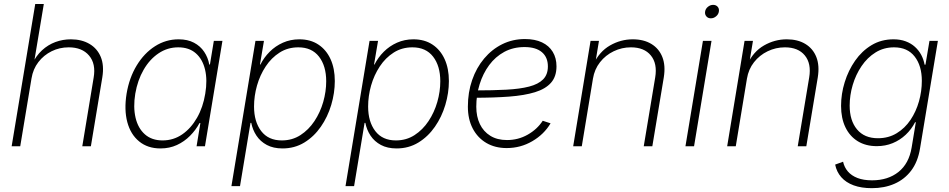

<svg xmlns="http://www.w3.org/2000/svg" viewBox="-20 -748 4856 982"><path d="M141.1 -346.7 83.5 0H39.6L160.2 -727.5H204.1L152.3 -417.5H142.6Q164.1 -462.4 194.8 -490.7Q225.6 -519 263.4 -533Q301.3 -546.9 342.3 -546.9Q397.9 -546.9 437.7 -523.4Q477.5 -500 495.4 -456.8Q513.2 -413.6 503.4 -353L444.8 0H400.9L459 -351.1Q471.2 -421.9 435.5 -463.9Q399.9 -505.9 331.5 -505.9Q284.7 -505.9 244.4 -486.1Q204.1 -466.3 176.5 -430.7Q148.9 -395 141.1 -346.7Z M800.8 11.2Q735.4 11.2 691.7 -24.7Q647.9 -60.5 631.1 -123.5Q614.3 -186.5 627.4 -268.6Q641.1 -350.6 679.2 -413.3Q717.3 -476.1 772.7 -511.5Q828.1 -546.9 893.6 -546.9Q939.5 -546.9 972.2 -529.5Q1004.9 -512.2 1024.4 -482.9Q1043.9 -453.6 1050.3 -418H1053.7L1073.7 -539.1H1117.7L1028.3 0H985.4L1004.9 -118.7H1000.5Q981.4 -83 952.1 -53.5Q922.9 -23.9 884.8 -6.3Q846.7 11.2 800.8 11.2ZM811.5 -29.8Q867.2 -29.8 912.1 -60.8Q957 -91.8 987.8 -145.8Q1018.6 -199.7 1029.8 -269Q1041.5 -338.4 1028.8 -391.8Q1016.1 -445.3 981.4 -475.6Q946.8 -505.9 891.6 -505.9Q836.4 -505.9 790.8 -475.1Q745.1 -444.3 714.4 -390.9Q683.6 -337.4 671.9 -269Q660.6 -200.2 673.3 -146Q686 -91.8 721.2 -60.8Q756.3 -29.8 811.5 -29.8Z M1163.6 204.1 1286.6 -539.1H1330.1L1309.6 -418H1312Q1330.1 -454.1 1359.4 -483.4Q1388.7 -512.7 1427.2 -529.8Q1465.8 -546.9 1511.2 -546.9Q1567.9 -546.9 1608.4 -520Q1648.9 -493.2 1670.7 -445.3Q1692.4 -397.5 1692.4 -333.5Q1692.4 -272.5 1674.1 -211.2Q1655.8 -149.9 1620.8 -99.6Q1585.9 -49.3 1536.4 -19Q1486.8 11.2 1424.8 11.2Q1377.9 11.2 1344.7 -6.6Q1311.5 -24.4 1291.7 -54.2Q1272 -84 1265.1 -119.6H1261.2L1207.5 204.1ZM1421.4 -29.8Q1474.6 -29.8 1516.6 -56.9Q1558.6 -84 1588.1 -128.4Q1617.7 -172.9 1633.1 -226.3Q1648.4 -279.8 1648.4 -332.5Q1648.4 -410.6 1611.6 -458.3Q1574.7 -505.9 1505.9 -505.9Q1452.1 -505.9 1410.2 -479.2Q1368.2 -452.6 1338.9 -408.2Q1309.6 -363.8 1294.4 -310.3Q1279.3 -256.8 1279.3 -203.1Q1279.3 -125.5 1315.9 -77.6Q1352.5 -29.8 1421.4 -29.8Z M1747.1 204.1 1870.1 -539.1H1913.6L1893.1 -418H1895.5Q1913.6 -454.1 1942.9 -483.4Q1972.2 -512.7 2010.7 -529.8Q2049.3 -546.9 2094.7 -546.9Q2151.4 -546.9 2191.9 -520Q2232.4 -493.2 2254.2 -445.3Q2275.9 -397.5 2275.9 -333.5Q2275.9 -272.5 2257.6 -211.2Q2239.3 -149.9 2204.3 -99.6Q2169.4 -49.3 2119.9 -19Q2070.3 11.2 2008.3 11.2Q1961.4 11.2 1928.2 -6.6Q1895 -24.4 1875.2 -54.2Q1855.5 -84 1848.6 -119.6H1844.7L1791 204.1ZM2004.9 -29.8Q2058.1 -29.8 2100.1 -56.9Q2142.1 -84 2171.6 -128.4Q2201.2 -172.9 2216.6 -226.3Q2231.9 -279.8 2231.9 -332.5Q2231.9 -410.6 2195.1 -458.3Q2158.2 -505.9 2089.4 -505.9Q2035.6 -505.9 1993.7 -479.2Q1951.7 -452.6 1922.4 -408.2Q1893.1 -363.8 1877.9 -310.3Q1862.8 -256.8 1862.8 -203.1Q1862.8 -125.5 1899.4 -77.6Q1936 -29.8 2004.9 -29.8Z M2571.3 9.3Q2512.2 9.3 2467.5 -16.8Q2422.9 -43 2397.9 -90.6Q2373 -138.2 2373 -202.6Q2373 -275.9 2394.8 -338.6Q2416.5 -401.4 2456.1 -448.5Q2495.6 -495.6 2548.8 -522Q2602.1 -548.3 2665 -548.3Q2716.3 -548.3 2752.2 -531.2Q2788.1 -514.2 2807.1 -482.7Q2826.2 -451.2 2826.2 -408.7Q2826.2 -356.4 2798.1 -324.7Q2770 -293 2716.1 -276.4Q2662.1 -259.8 2584 -253.9Q2505.9 -248 2405.8 -248L2409.7 -285.6Q2500.5 -285.6 2569.8 -289.3Q2639.2 -293 2686.3 -305.2Q2733.4 -317.4 2757.8 -342Q2782.2 -366.7 2782.2 -408.2Q2782.2 -455.1 2751.5 -481.2Q2720.7 -507.3 2662.6 -507.3Q2605 -507.3 2559.3 -482.7Q2513.7 -458 2481.9 -415Q2450.2 -372.1 2433.1 -317.1Q2416 -262.2 2416 -202.1Q2416 -151.9 2434.3 -113.5Q2452.6 -75.2 2487.8 -53.5Q2522.9 -31.7 2573.2 -31.7Q2630.4 -31.7 2678.7 -59.1Q2727.1 -86.4 2755.9 -130.4L2795.9 -117.2Q2762.7 -61 2702.6 -25.9Q2642.6 9.3 2571.3 9.3Z M3012.7 -345.7 2955.6 0H2911.6L3000.5 -539.1H3043.5L3023.4 -417.5L3014.6 -418.5Q3045.4 -484.4 3100.1 -515.6Q3154.8 -546.9 3216.3 -546.9Q3272.5 -546.9 3311.5 -523.2Q3350.6 -499.5 3367.7 -456.1Q3384.8 -412.6 3375 -352.1L3316.4 0H3272.5L3331.1 -352.1Q3342.8 -422.9 3308.8 -464.4Q3274.9 -505.9 3207 -505.9Q3160.2 -505.9 3118.7 -485.8Q3077.1 -465.8 3048.8 -429.7Q3020.5 -393.6 3012.7 -345.7Z M3485.8 0 3575.2 -539.1H3619.1L3529.8 0ZM3615.7 -654.3Q3601.1 -654.3 3592.5 -664.6Q3584 -674.8 3586.4 -689Q3588.4 -703.1 3600.6 -713.1Q3612.8 -723.1 3627.4 -723.1Q3642.1 -723.1 3650.6 -713.4Q3659.2 -703.6 3656.7 -689Q3654.8 -674.8 3642.6 -664.6Q3630.4 -654.3 3615.7 -654.3Z M3800.3 -345.7 3743.2 0H3699.2L3788.1 -539.1H3831.1L3811 -417.5L3802.2 -418.5Q3833 -484.4 3887.7 -515.6Q3942.4 -546.9 4003.9 -546.9Q4060.1 -546.9 4099.1 -523.2Q4138.2 -499.5 4155.3 -456.1Q4172.4 -412.6 4162.6 -352.1L4104 0H4060.1L4118.7 -352.1Q4130.4 -422.9 4096.4 -464.4Q4062.5 -505.9 3994.6 -505.9Q3947.8 -505.9 3906.2 -485.8Q3864.7 -465.8 3836.4 -429.7Q3808.1 -393.6 3800.3 -345.7Z M4439 214.4Q4385.7 214.4 4346.2 200Q4306.6 185.5 4282.7 158.2Q4258.8 130.9 4251.5 93.8L4292 79.1Q4298.3 107.9 4316.7 129.2Q4335 150.4 4365.7 162.4Q4396.5 174.3 4440.4 174.3Q4521.5 174.3 4575.2 131.6Q4628.9 88.9 4642.6 6.8L4664.1 -123L4660.2 -122.6Q4641.6 -86.4 4612.3 -58.8Q4583 -31.2 4545.7 -15.9Q4508.3 -0.5 4464.4 -0.5Q4408.2 -0.5 4367.2 -25.6Q4326.2 -50.8 4304 -96.9Q4281.7 -143.1 4281.7 -206.5Q4281.7 -267.6 4300.3 -327.6Q4318.8 -387.7 4353.5 -437.5Q4388.2 -487.3 4437.7 -517.1Q4487.3 -546.9 4549.8 -546.9Q4585 -546.9 4612.3 -536.6Q4639.6 -526.4 4659.4 -508.5Q4679.2 -490.7 4691.7 -467.3Q4704.1 -443.8 4709 -417L4713.4 -417.5L4733.9 -539.1H4776.9L4685.5 11.7Q4674.3 79.6 4640.4 124.5Q4606.4 169.4 4554.9 191.9Q4503.4 214.4 4439 214.4ZM4470.2 -41Q4524.4 -41 4566.4 -66.7Q4608.4 -92.3 4637 -135Q4665.5 -177.7 4680.2 -229.7Q4694.8 -281.7 4694.8 -334.5Q4694.8 -411.6 4658.2 -458.7Q4621.6 -505.9 4552.7 -505.9Q4500 -505.9 4458 -479.7Q4416 -453.6 4386.5 -409.9Q4356.9 -366.2 4341.3 -313.5Q4325.7 -260.7 4325.7 -208Q4325.7 -131.3 4363.3 -86.2Q4400.9 -41 4470.2 -41Z"/></svg>

Font: Inter 18pt ExtraLight
Style: Italic
Weight: 250
Italic angle: -9.3988°
Designer: Rasmus Andersson
Foundry: rsms
Version: Version 4.001;git-66647c0bb